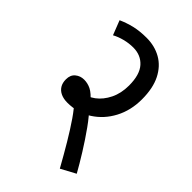

<svg xmlns="http://www.w3.org/2000/svg" viewBox="-195 -711 802 802"><g transform="rotate(45 205.5 -310.5)"><path d="M153 -280Q183 -281 210.5 -301.5Q238 -322 255.5 -357.5Q273 -393 273 -439Q273 -503 245.5 -533.5Q218 -564 173 -564Q148 -564 122.5 -557.5Q97 -551 77 -540L52 -604Q81 -617 112.5 -624.5Q144 -632 184 -632Q232 -632 270 -610.5Q308 -589 330 -545.5Q352 -502 352 -436Q352 -371 324.5 -319Q297 -267 249.5 -236.5Q202 -206 141 -206Q119 -206 102.5 -213.5Q86 -221 77 -235.5Q68 -250 68 -271Q68 -297 84.5 -310.5Q101 -324 123 -324Q144 -324 163.5 -314.5Q183 -305 210 -274L217 -259Q243 -234 273 -192Q303 -150 331 -105Q359 -60 379 -24L314 11Q284 -43 256 -90Q228 -137 202.5 -174Q177 -211 154 -234Z"/></g></svg>

Font: Noto Sans ExtraCondensed
Style: Regular
Weight: 400
Width: 2
Designer: Monotype Design Team
Foundry: Monotype Imaging Inc.
Version: Version 2.013